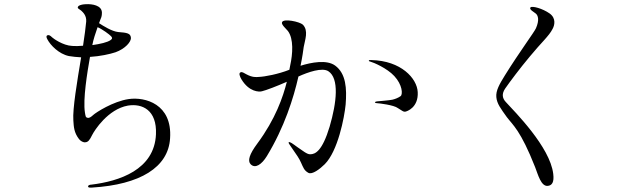

<svg xmlns="http://www.w3.org/2000/svg" viewBox="-20 -835 3040 911"><path d="M591 -365C516 -354 435 -301 423 -290C411 -279 403 -274 395 -276C386 -278 386 -284 383 -301C373 -364 394 -491 407 -565C455 -568 501 -578 528 -587C573 -603 604 -637 601 -657C599 -677 582 -680 541 -683C511 -686 470 -712 450 -725C454 -735 457 -745 461 -754C464 -765 467 -785 455 -797C435 -818 389 -817 369 -813C357 -810 350 -807 349 -800C348 -794 358 -791 366 -784C373 -777 391 -762 389 -733C387 -707 381 -665 374 -618C354 -616 336 -616 323 -617C278 -619 232 -653 227 -658C219 -666 212 -671 204 -667C197 -663 202 -654 205 -648C219 -621 259 -579 307 -569C325 -566 345 -564 365 -563C346 -449 324 -318 328 -264C330 -233 331 -206 355 -175C362 -166 375 -158 386 -160C398 -161 406 -171 417 -194C428 -216 492 -317 587 -334C655 -345 725 -313 720 -198C713 -29 545 25 414 41C409 41 397 43 398 50C398 57 412 55 417 55C645 41 779 -41 787 -179C798 -342 668 -376 591 -365ZM443 -706C465 -697 500 -671 507 -663C516 -653 510 -649 505 -645C490 -634 454 -626 418 -621C423 -648 433 -677 443 -706Z M1570 -524C1530 -553 1457 -539 1406 -523C1415 -566 1419 -597 1421 -612C1427 -646 1445 -689 1417 -718C1402 -732 1324 -749 1318 -729C1314 -718 1338 -698 1346 -688C1374 -651 1369 -579 1357 -525C1356 -519 1355 -512 1353 -504C1300 -483 1236 -471 1208 -470C1196 -469 1178 -467 1150 -482C1137 -489 1129 -495 1122 -492C1111 -489 1118 -471 1126 -458C1162 -399 1209 -398 1223 -402C1241 -406 1296 -427 1341 -447C1323 -375 1287 -270 1201 -154C1163 -103 1154 -72 1169 -56C1191 -33 1222 -55 1246 -94C1329 -230 1373 -370 1396 -472C1442 -493 1509 -516 1538 -497C1590 -463 1578 -350 1544 -234C1509 -118 1476 -103 1452 -103C1437 -102 1415 -121 1391 -137C1369 -153 1355 -164 1350 -160C1347 -157 1355 -148 1360 -140C1390 -97 1399 -84 1408 -64C1419 -40 1423 -26 1443 -15C1461 -5 1498 -33 1521 -56C1583 -118 1614 -277 1620 -339C1626 -415 1622 -486 1570 -524ZM1962 -398C1959 -463 1883 -547 1742 -550C1740 -550 1731 -551 1730 -548C1729 -544 1736 -543 1739 -542C1751 -539 1816 -512 1851 -474C1889 -433 1892 -388 1881 -379C1870 -371 1855 -365 1842 -362C1830 -359 1769 -354 1769 -354C1769 -354 1759 -353 1759 -349C1760 -346 1769 -345 1773 -345C1777 -345 1849 -337 1868 -322C1889 -309 1894 -304 1902 -305C1911 -306 1966 -325 1962 -398Z M2579 47C2599 45 2610 30 2605 -10C2590 -138 2422 -305 2380 -351C2363 -369 2360 -390 2377 -415C2400 -448 2447 -511 2494 -567C2549 -634 2585 -664 2602 -698C2611 -714 2620 -748 2588 -771C2554 -795 2505 -808 2497 -800C2489 -790 2514 -778 2523 -770C2533 -761 2540 -740 2523 -701C2516 -684 2445 -589 2376 -478C2350 -436 2332 -405 2335 -374C2338 -343 2355 -321 2385 -279C2413 -242 2450 -217 2519 -42C2533 -6 2547 50 2579 47Z"/></svg>

Font: Shippori Mincho
Style: Regular
Weight: 400
Designer: Bonji Tadano  Ryoko NISHIZUKA  (kana & ideographs); Frank Grießhammer (Latin, Greek & Cyrillic); Wenlong ZHANG  (bopomof
Foundry: Adobe Systems Incorporated
Version: Version 1.003;PS 1.001;hotconv 16.6.54;makeotf.lib2.5.65590